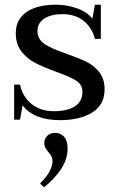

<svg xmlns="http://www.w3.org/2000/svg" viewBox="-20 -500 496 815"><path d="M76 -53 65 8H40V-141H65Q76 -89 114 -58.5Q152 -28 209 -28Q267 -28 298.5 -49Q330 -70 330 -110Q330 -141 302 -158.5Q274 -176 216 -196Q162 -216 128.5 -233.5Q95 -251 71 -281.5Q47 -312 47 -359Q47 -417 92 -448.5Q137 -480 218 -480Q263 -480 306 -465Q349 -450 372 -421L383 -480H408V-335H383Q371 -382 335.5 -411Q300 -440 245 -440Q197 -440 168 -421Q139 -402 139 -369Q139 -333 169.5 -313Q200 -293 262 -272Q315 -253 347 -237.5Q379 -222 401.5 -193.5Q424 -165 424 -121Q424 -55 371.5 -22.5Q319 10 236 10Q123 10 76 -53ZM150 279Q203 226 203 183Q203 172 198.5 163.5Q194 155 185 145Q177 135 172.5 127Q168 119 168 108Q168 89 180.5 76.5Q193 64 214 64Q237 64 252 80.5Q267 97 267 131Q267 175 239.5 217Q212 259 167 295Z"/></svg>

Font: TavirajRegular
Style: Regular
Weight: 400
Designer: Katatrad Team
Foundry: CadsonDemak
Version: Version 1.001